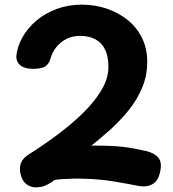

<svg xmlns="http://www.w3.org/2000/svg" viewBox="-20 -789 741 824"><path d="M49.9 -547.2Q53.9 -588.9 76.2 -628.7Q98.6 -668.4 135.9 -700.3Q173.3 -732.1 223.1 -750.6Q272.9 -769 332 -769Q387.3 -769 437.8 -752Q488.2 -735 527.5 -703.5Q566.8 -672 589.3 -626.5Q611.8 -581 611.8 -524Q611.8 -464 590 -412.3Q568.2 -360.7 532.6 -316.4Q496.9 -272.1 455.1 -234.3Q413.2 -196.6 372.3 -164.1Q414.3 -164.3 447.4 -163.1Q480.4 -161.9 507.9 -158.7Q535.3 -155.4 559.2 -150.8Q583.1 -146.2 605.8 -141.2Q642 -132.6 658.9 -112.9Q675.8 -93.2 667.8 -54.6Q659.8 -13.1 634.9 1.1Q610 15.3 576 9.2Q528.7 -0.3 468.1 -10.4Q407.4 -20.6 335.4 -22.1Q314.9 -23.1 290.9 -22.2Q266.9 -21.2 246.2 -20.2Q225.4 -19.1 213.1 -16.1Q199.1 -4.1 178.9 5.4Q158.8 15 133 15Q111.9 15 94.6 2.3Q77.3 -10.3 70.1 -35.1Q61.3 -64.8 69.2 -87.2Q77 -109.6 101.7 -125.1Q163.6 -164.2 224.6 -209.4Q285.6 -254.6 335.5 -303.3Q385.4 -352 415.4 -402.3Q445.3 -452.6 445.3 -501.9Q445.3 -546 431.5 -575.3Q417.7 -604.6 390.4 -619.8Q363.1 -635 322.9 -635Q291.9 -635 266.1 -622.4Q240.2 -609.8 221.9 -587.1Q203.7 -564.3 195.4 -534Q191.7 -518 176.6 -505.8Q161.4 -493.6 121.9 -493.6Q86 -493.6 67.9 -508.1Q49.9 -522.6 49.9 -547.2Z"/></svg>

Font: Playpen Sans Hebrew
Style: Regular
Weight: 400
Designer: Tom Grace, Laura Meseguer, Veronika Burian, José Scaglione
Foundry: TypeTogether
Version: Version 2.000